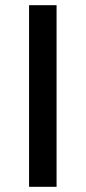

<svg xmlns="http://www.w3.org/2000/svg" viewBox="-20 -720 330 740"><path d="M92 0H198V-700H92Z"/></svg>

Font: Fixel Display Medium
Style: Regular
Weight: 500
Designer: AlfaBravo + MacPaw
Foundry: Kyrylo Tkachov, Marchela Mozhyna, Serhii Makarenko, Maria Weinstein, Zakhar Kryvoshyya
Version: Version 1.211